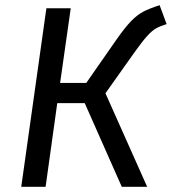

<svg xmlns="http://www.w3.org/2000/svg" viewBox="-20 -721 663 741"><path d="M623 -628Q597 -620 581.5 -611Q566 -602 547.5 -581.5Q529 -561 499 -519L387 -361L548 0H450L307 -323H201L156 0H62L159 -689H253L212 -401H313L430 -569Q463 -616 486.5 -640Q510 -664 533 -676Q556 -688 596 -701Z"/></svg>

Font: Fira Sans
Style: Italic
Weight: 400
Italic angle: -8°
Designer: bBox Type GmbH & Carrois Corporate GbR & Edenspiekermann AG
Foundry: bBox Type GmbH & Carrois Corporate GbR & Edenspiekermann AG
Version: Version 4.301